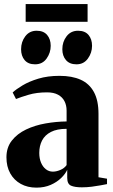

<svg xmlns="http://www.w3.org/2000/svg" viewBox="-20 -892 544 924"><path d="M155.5 11Q112.5 11 80 -7Q47.5 -25 29.2 -57.8Q11 -90.5 11 -135Q11 -182.5 37 -215.5Q63 -248.5 105.5 -268.8Q148 -289 199.2 -298Q250.5 -307 300.5 -307.5V-359.5Q300.5 -385.5 290.2 -405.2Q280 -425 259.2 -436.2Q238.5 -447.5 206.5 -447.5Q156.5 -447.5 117.8 -436Q79 -424.5 57 -415.5L41 -447Q57.5 -462.5 88.8 -481.2Q120 -500 164.8 -513.5Q209.5 -527 266.5 -527Q327 -527 368.5 -508.2Q410 -489.5 432 -449Q454 -408.5 454 -344.5V-39L495 -32V-6Q484.5 -4 464.8 -0.2Q445 3.5 421.5 6.5Q398 9.5 374 9.5Q340 9.5 321.8 1.5Q303.5 -6.5 303.5 -36V-75Q295 -55.5 274.5 -35.5Q254 -15.5 223.8 -2.2Q193.5 11 155.5 11ZM234.5 -66Q251 -66 270.2 -74Q289.5 -82 300.5 -97.5V-272Q254 -272 225 -257Q196 -242 182.5 -216Q169 -190 169 -156Q169 -129.5 177.5 -109.2Q186 -89 200.8 -77.5Q215.5 -66 234.5 -66ZM148.5 -582.5Q115.5 -582.5 98.5 -602.8Q81.5 -623 81.5 -655Q81.5 -691 101.8 -717.5Q122 -744 156 -744H157Q189.5 -744 206.8 -723.8Q224 -703.5 224 -671.5Q224 -638 204.2 -610.2Q184.5 -582.5 149 -582.5ZM347.5 -582.5Q315 -582.5 297.5 -602.8Q280 -623 280 -655Q280 -691 300.5 -717.5Q321 -744 355 -744H356Q389 -744 406 -723.8Q423 -703.5 423 -671.5Q423 -638 403 -610.2Q383 -582.5 348.5 -582.5ZM401.5 -872.5V-787H103.5V-872.5Z"/></svg>

Font: Merriweather 120pt ExtraBold
Style: Regular
Weight: 800
Version: Version 2.100